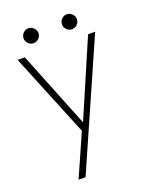

<svg xmlns="http://www.w3.org/2000/svg" viewBox="-140 -607 697 890"><g transform="rotate(-20 209.0 -162.0)"><path d="M111.5 -531.5Q126 -531.5 137.2 -520.5Q148.5 -509.5 148.5 -494.5Q148.5 -479.5 137.5 -468.8Q126.5 -458 111.5 -458Q96.5 -458 85.8 -469Q75 -480 75 -494.5Q75 -509.5 85.8 -520.5Q96.5 -531.5 111.5 -531.5ZM301 -531.5Q315.5 -531.5 326.8 -520.5Q338 -509.5 338 -494.5Q338 -479.5 327 -468.8Q316 -458 301 -458Q286 -458 275.2 -469Q264.5 -480 264.5 -494.5Q264.5 -509.5 275.2 -520.5Q286 -531.5 301 -531.5ZM201 -35 362.5 -410.5H397.5L125 208H90.5L182.5 0L15 -410.5H50.5Z"/></g></svg>

Font: League Spartan ExtraLight
Style: Regular
Weight: 200
Foundry: The League of Moveable Type
Version: Version 2.002